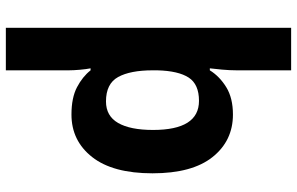

<svg xmlns="http://www.w3.org/2000/svg" viewBox="-204 -596 1040 673"><g transform="rotate(90 316.5 -260.0)"><path d="M588 -274Q588 -135 531 -62.5Q474 10 382 10Q323 10 286 -9.5Q249 -29 227 -57H220Q223 -42 225 -19.5Q227 3 227 19V240H78V-760H227V-569Q227 -545 224.5 -517.5Q222 -490 220 -475H227Q248 -509 286 -532.5Q324 -556 382 -556Q474 -556 531 -484.5Q588 -413 588 -274ZM436 -276Q436 -437 334 -437Q276 -437 252.5 -401Q229 -365 227 -291V-275Q227 -196 250.5 -153.5Q274 -111 336 -111Q387 -111 411.5 -153.5Q436 -196 436 -276Z"/></g></svg>

Font: Noto IKEA Arabic
Style: Bold
Weight: 700
Designer: Monotype Design Team
Foundry: Monotype Imaging Inc.
Version: Version 1.200